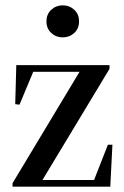

<svg xmlns="http://www.w3.org/2000/svg" viewBox="-20 -699 463 719"><path d="M27 0V-13L288 -447V-421L284 -430H184H68L109 -441L53 -307L37 -309L41 -455H390V-441L127 -5L135 -40V-25H242H368L328 -14L384 -157H401L393 0ZM215 -559Q190 -559 172 -575.5Q154 -592 154 -619Q154 -646 172 -662.5Q190 -679 215 -679Q240 -679 258 -662.5Q276 -646 276 -619Q276 -592 258 -575.5Q240 -559 215 -559Z"/></svg>

Font: Source Serif 4 60pt SemiBold
Style: Regular
Weight: 600
Version: Version 4.004;hotconv 1.0.116;makeotfexe 2.5.65601